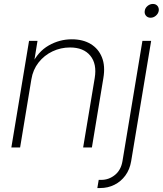

<svg xmlns="http://www.w3.org/2000/svg" viewBox="-20 -741 818 965"><path d="M137.7 -342.3 81.1 0H37.1L126 -535.6H168.5L148.9 -414.6L139.2 -415.5Q170.4 -481.4 224.9 -512.5Q279.3 -543.5 340.8 -543.5Q397 -543.5 436 -519.8Q475.1 -496.1 492.4 -452.6Q509.8 -409.2 499.5 -348.6L441.9 0H397.9L456.1 -349.1Q467.8 -419.9 433.8 -461.2Q399.9 -502.4 332 -502.4Q285.2 -502.4 243.7 -482.7Q202.1 -462.9 173.8 -426.8Q145.5 -390.6 137.7 -342.3ZM695.8 -535.6H739.7L639.2 69.3Q632.3 110.8 610.1 141.1Q587.9 171.4 555.2 187.7Q522.5 204.1 483.4 204.1H469.2L476.1 163.1H488.8Q527.3 163.1 557.9 138.2Q588.4 113.3 595.7 67.9ZM736.8 -651.9Q722.2 -651.9 713.6 -662.1Q705.1 -672.4 707.5 -686.5Q709.5 -701.2 721.7 -711.2Q733.9 -721.2 748.5 -721.2Q763.2 -721.2 771.5 -711.2Q779.8 -701.2 777.8 -686.5Q775.4 -672.4 763.4 -662.1Q751.5 -651.9 736.8 -651.9Z"/></svg>

Font: Inter 20pt ExtraLight
Style: Italic
Weight: 250
Italic angle: -9.3988°
Version: Version 4.001;git-66647c0bb